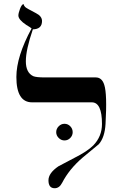

<svg xmlns="http://www.w3.org/2000/svg" viewBox="-20 -951 583 979"><path d="M518.1 -318.8Q514.2 -250.5 483.9 -215.8Q443.4 -181.6 401.4 -147.5Q333 -88.9 296.9 -19Q282.7 8.8 258.8 8.8Q227.1 8.8 227.1 -31.7Q227.1 -68.4 277.8 -103Q285.6 -107.9 359.4 -146Q425.3 -179.2 455.6 -209.5Q500 -255.4 500 -318.8Q500 -429.2 448.2 -429.2H143.6Q63.5 -429.2 63.5 -558.6Q63.5 -662.6 141.1 -806.2Q133.3 -812.5 114.3 -823.7Q73.7 -850.6 73.7 -872.1Q73.7 -883.3 82 -905.8Q90.3 -928.2 100.1 -930.7V-929.2Q102.5 -921.4 108.4 -915.3Q114.3 -909.2 163.6 -883.8Q193.8 -868.7 194.3 -844.2Q194.3 -802.2 147.5 -801.3Q111.8 -697.3 111.8 -638.7Q111.8 -580.1 149.9 -562.5Q165 -556.2 209.5 -556.2H468.3Q500 -556.2 511.7 -518.1Q526.9 -471.2 518.1 -318.8ZM350.6 -276.9Q350.6 -260.3 338.4 -247.6Q326.2 -234.9 308.6 -234.9Q292 -234.9 279.3 -247.6Q266.6 -260.3 266.6 -276.9Q266.6 -294.4 279.3 -307.1Q292 -319.8 308.6 -319.8Q326.2 -319.8 338.4 -307.1Q350.6 -294.4 350.6 -276.9Z"/></svg>

Font: Accordance
Style: Italic
Weight: 400
Italic angle: -11°
Version: Version 1.2 (build January 31, 2020) Miklal Software Solutio